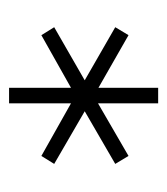

<svg xmlns="http://www.w3.org/2000/svg" viewBox="8 -724 377 434"><g transform="rotate(90 197.0 -507.5)"><path d="M179 -339V-479L60 -412L42 -441L162 -510L42 -579L60 -609L179 -541V-676H214V-540L333 -609L351 -579L232 -510L351 -441L333 -412L214 -479V-339Z"/></g></svg>

Font: Junicode
Style: Regular
Weight: 400
Designer: Peter S. Baker
Version: Version 2.100; ttfautohint (v1.8.4)